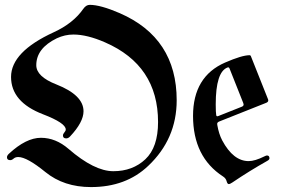

<svg xmlns="http://www.w3.org/2000/svg" viewBox="-20 -738 1143 780"><path d="M8.3 0ZM8.3 -99.1Q8.3 -106 16.1 -113.3Q85.9 -178.2 146.2 -178.2Q206.5 -178.2 258.8 -132.8Q363.3 -42.5 440.4 -42.5Q519 -42.5 570.6 -91.1Q622.1 -139.6 622.1 -242.2Q622.1 -472.2 406.7 -565.9Q334 -597.7 278.3 -597.7Q243.7 -597.7 210.9 -582.5Q127.4 -542 127.4 -473.1Q127.4 -426.8 209 -395Q319.3 -351.6 319.3 -286.1Q319.3 -241.7 264.6 -183.6Q257.3 -175.8 249 -175.8Q235.8 -175.8 235.8 -187.5Q235.8 -193.8 241.5 -200Q247.1 -206.1 247.1 -211.9Q247.1 -238.3 154.3 -273.9Q24.9 -323.7 24.9 -425.5Q24.9 -527.3 198.2 -606.9Q277.3 -643.1 318.4 -702.1Q329.6 -718.3 344.7 -718.3Q388.2 -718.3 466.3 -684.6Q697.8 -584 697.8 -330.6Q697.8 -173.3 582 -64Q491.7 22 349.6 22Q239.3 22 164.3 -39.1Q89.4 -100.1 54.2 -100.1Q42.5 -100.1 35.4 -93.8Q28.3 -87.4 21.5 -87.4Q8.3 -87.4 8.3 -99.1ZM764.2 -267.1Q764.2 -427.2 894.5 -483.9Q962.9 -513.7 994.1 -513.7Q997.6 -513.7 999 -510.3L1068.4 -335.9Q1069.8 -333 1069.8 -330.1Q1069.8 -323.7 1061.5 -320.3L871.1 -244.6Q862.3 -241.2 862.3 -234.9Q862.3 -232.4 862.8 -230Q869.1 -193.4 882.8 -167.5Q927.7 -83.5 990.2 -83.5Q1015.6 -83.5 1054.7 -103Q1061.5 -106.4 1064.5 -106.4Q1074.7 -106.4 1074.7 -94.7Q1074.7 -89.4 1065.9 -84.5Q993.7 -43.9 923.8 3.4Q914.6 9.8 909.2 9.8Q903.8 9.8 900.6 -2Q897.5 -13.7 886.2 -21Q764.2 -100.1 764.2 -267.1ZM856.4 -314Q856.4 -280.8 858.4 -270Q859.4 -265.6 862.1 -265.6Q864.7 -265.6 868.2 -267.1L962.9 -304.7Q969.7 -307.6 969.7 -313.5Q969.7 -315.9 968.3 -319.3L912.6 -459.5Q910.6 -464.4 908 -464.4Q905.3 -464.4 904.3 -463.9Q856.4 -445.8 856.4 -314Z"/></svg>

Font: UnifrakturMaguntia19
Style: Book
Weight: 400
Designer: j. 'mach' wust, Gerrit Ansmann, Georg Duffner, based on a font by Peter Wiegel, original typeface by Carl Albert Fahrenw
Version: Version 2017-03-19